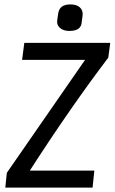

<svg xmlns="http://www.w3.org/2000/svg" viewBox="-20 -849 520 869"><path d="M11 -67 365 -578H80L90 -655H479L470 -588Q300 -364 115 -77H407L399 0H4ZM294 -709Q267 -709 251.5 -722.5Q236 -736 239 -757L243 -786Q246 -808 259.5 -818.5Q273 -829 299 -829Q326 -829 341 -816Q356 -803 354 -780L350 -751Q349 -729 335 -719Q321 -709 294 -709Z"/></svg>

Font: Ropa Sans
Style: Italic
Weight: 400
Version: Version 1.100